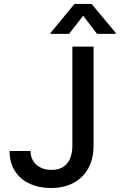

<svg xmlns="http://www.w3.org/2000/svg" viewBox="-20 -943 606 973"><path d="M454.1 -707V-206.1Q454.1 -138.7 427.5 -90.1Q400.9 -41.5 352.1 -15.9Q303.2 9.8 238.3 9.8Q177.7 9.8 130.1 -12.2Q82.5 -34.2 55.4 -76.7Q28.3 -119.1 28.3 -177.7H134.8Q135.3 -133.8 164.8 -107.9Q194.3 -82 241.2 -82Q292 -82 319.3 -113.8Q346.7 -145.5 346.7 -206.1V-707ZM401.4 -863.3 330.1 -771.5H236.3V-776.4L357.4 -922.9H444.3L566.4 -776.4V-771.5H471.7Z"/></svg>

Font: Pretendard GOV Medium
Style: Regular
Weight: 500
Designer: Base glyphs from Inter by Rasmus Andersson; Hangeul glyphs from Noto Sans CJK(Source Han Sans) by Jang Soo-young and Kan
Foundry: Kil Hyung-jin
Version: Version 1.309